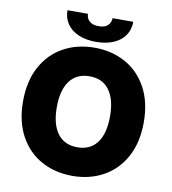

<svg xmlns="http://www.w3.org/2000/svg" viewBox="-96 -979 963 1072"><g transform="rotate(10 385.5 -443.0)"><path d="M385.7 9.8Q288.1 9.8 210.2 -32.7Q132.3 -75.2 87.6 -157.2Q43 -239.3 43 -353.5Q43 -467.8 87.6 -549.8Q132.3 -631.8 210 -674.3Q287.6 -716.8 385.7 -716.8Q482.9 -716.8 560.5 -674.3Q638.2 -631.8 682.9 -549.8Q727.5 -467.8 727.5 -353.5Q727.5 -239.3 682.9 -157.2Q638.2 -75.2 560.5 -32.7Q482.9 9.8 385.7 9.8ZM385.7 -554.7Q312.5 -554.7 273.4 -502.7Q234.4 -450.7 234.4 -353.5Q234.4 -256.3 273.4 -204.3Q312.5 -152.3 385.7 -152.3Q458.5 -152.3 497.3 -204.3Q536.1 -256.3 536.1 -353.5Q536.1 -450.7 497.3 -502.7Q458.5 -554.7 385.7 -554.7ZM385.7 -750Q329.1 -750 286.9 -768.1Q244.6 -786.1 221.9 -819.3Q199.2 -852.5 199.2 -896.5H315.4Q315.4 -872.1 332.8 -855.5Q350.1 -838.9 385.7 -838.9Q420.9 -838.9 437.5 -855.2Q454.1 -871.6 455.1 -896.5H572.3Q572.3 -852.5 549.6 -819.3Q526.9 -786.1 484.6 -768.1Q442.4 -750 385.7 -750Z"/></g></svg>

Font: Pretendard JP Black
Style: Regular
Weight: 900
Designer: Base glyphs from Inter by Rasmus Andersson; Hangeul glyphs from Noto Sans CJK(Source Han Sans) by Jang Soo-young and Kan
Foundry: Kil Hyung-jin
Version: Version 1.309